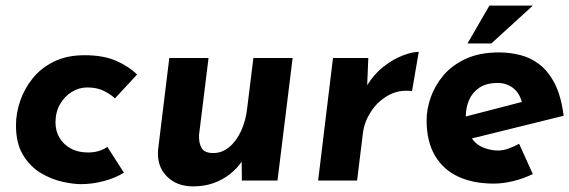

<svg xmlns="http://www.w3.org/2000/svg" viewBox="-20 -644 2031 685"><path d="M422 -28Q392 -9 350.5 2Q309 13 269 13Q242 13 203 4.5Q164 -4 126 -26.5Q88 -49 62.5 -90.5Q37 -132 37 -197Q37 -240 52 -284Q67 -328 97 -365Q127 -402 173 -424.5Q219 -447 282 -447Q349 -447 394.5 -427Q440 -407 469 -378L390 -293Q377 -306 352 -319Q327 -332 291 -332Q262 -332 236 -316Q210 -300 194 -272Q178 -244 178 -207Q178 -177 192 -153Q206 -129 232 -114.5Q258 -100 294 -100Q314 -100 331.5 -105Q349 -110 363 -120Z M669 21Q610 21 574.5 -15.5Q539 -52 544 -110L584 -437H724L690 -162Q689 -133 699.5 -115.5Q710 -98 741 -98Q772 -98 797.5 -119Q823 -140 840 -176.5Q857 -213 862 -259L884 -437H1024L970 0H843L842 -87L845 -71Q827 -44 800.5 -23Q774 -2 741 9.5Q708 21 669 21Z M1294 -437 1290 -340Q1314 -379 1347.5 -405.5Q1381 -432 1415.5 -445.5Q1450 -459 1474 -459L1450 -319Q1402 -325 1364 -303Q1326 -281 1303 -245Q1280 -209 1275 -171L1254 0H1115L1168 -437Z M1756 -107Q1776 -107 1794.5 -114Q1813 -121 1832 -131L1881 -23Q1848 -7 1811.5 2Q1775 11 1741 11Q1669 11 1615.5 -13.5Q1562 -38 1532 -88.5Q1502 -139 1502 -215Q1502 -254 1516.5 -296Q1531 -338 1561.5 -374.5Q1592 -411 1641.5 -434Q1691 -457 1761 -457Q1799 -457 1836.5 -447.5Q1874 -438 1905.5 -413.5Q1937 -389 1959.5 -345Q1982 -301 1991 -231L1639 -144L1617 -222L1891 -293L1842 -278Q1834 -312 1810.5 -330Q1787 -348 1756 -348Q1715 -348 1690 -331Q1665 -314 1653.5 -287Q1642 -260 1642 -231Q1642 -181 1660.5 -154Q1679 -127 1705.5 -117Q1732 -107 1756 -107ZM1881 -624 1733 -489H1648L1726 -624Z"/></svg>

Font: Josefin Sans Thin
Style: Bold Italic
Weight: 700
Italic angle: -7°
Version: Version 2.000